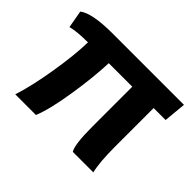

<svg xmlns="http://www.w3.org/2000/svg" viewBox="-120 -754 953 953"><g transform="rotate(45 356.5 -277.5)"><path d="M67.4 0Q95.7 -87.9 116.9 -217Q138.2 -346.2 140.1 -437.5Q63.5 -437.5 21.5 -426.3L4.9 -518.6Q51.8 -555.2 197.3 -555.2H696.3L685.1 -437.5H601.1V-167.5Q601.1 -56.6 615.2 0H471.2Q451.2 -29.8 451.2 -158.7V-437.5H286.1Q282.7 -337.4 261.7 -203.4Q240.7 -69.3 212.4 0Z"/></g></svg>

Font: Now
Style: Bold
Weight: 700
Designer: Alfredo Marco Pradil
Foundry: Alfredo Marco Pradil
Version: Version 1.002;PS 001.002;hotconv 1.0.88;makeotf.lib2.5.64775